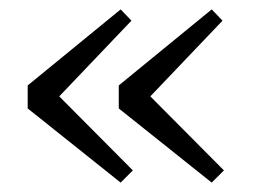

<svg xmlns="http://www.w3.org/2000/svg" viewBox="-20 -429 542 409"><path d="M39 -247 237 -409 260 -385 96 -213V-234L263 -66L237 -40L39 -198ZM233 -247 431 -409 454 -385 290 -213V-234L457 -66L431 -40L233 -198Z"/></svg>

Font: Yrsa Light
Style: Regular
Weight: 300
Designer: Anna Giedrys (Yrsa+Rasa design), David Brezina (Yrsa art-direction, Rasa art-direction, design)
Foundry: Rosetta Type Foundry
Version: Version 2.004